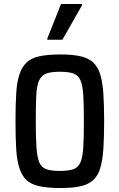

<svg xmlns="http://www.w3.org/2000/svg" viewBox="-20 -861 600 966"><path d="M285 85Q220 85 178.5 76Q137 67 113.5 45Q90 23 77.5 -15.5Q65 -54 61.5 -111.5Q58 -169 58 -251Q58 -332 61.5 -390Q65 -448 77.5 -486Q90 -524 113.5 -546.5Q137 -569 178.5 -578Q220 -587 285 -587Q345 -587 385 -578Q425 -569 449 -546.5Q473 -524 484.5 -486Q496 -448 500 -390Q504 -332 504 -251Q504 -169 500 -111.5Q496 -54 484.5 -15.5Q473 23 449 45Q425 67 385 76Q345 85 285 85ZM280 -1Q326 -1 350 -10Q374 -19 385 -44.5Q396 -70 399 -119.5Q402 -169 402 -251Q402 -332 399 -381.5Q396 -431 385 -456.5Q374 -482 350 -491Q326 -500 280 -500Q237 -500 213 -491Q189 -482 177 -456.5Q165 -431 162.5 -381Q160 -331 160 -251Q160 -169 163.5 -119.5Q167 -70 177.5 -44.5Q188 -19 212.5 -10Q237 -1 280 -1ZM218 -661V-667L287 -841H393V-835L294 -661Z"/></svg>

Font: Farlight84_Sys_V01
Style: Regular
Weight: 400
Designer: Ryoko NISHIZUKA  (kana, bopomofo & ideographs); Paul D. Hunt (Latin, Greek & Cyrillic); Sandoll Communications , Soo-you
Foundry: Adobe
Version: Version 2.004;October 29, 2024;FontCreator 14.0.0.2814 64-bi